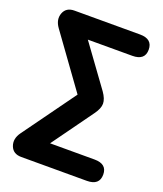

<svg xmlns="http://www.w3.org/2000/svg" viewBox="-159 -808 924 1091"><g transform="rotate(20 303.5 -262.5)"><path d="M101 180Q51 180 35.5 139Q20 98 51 55L306 -298V-227L51 -580Q20 -623 35.5 -664Q51 -705 101 -705H497Q573 -705 573 -640Q573 -576 497 -576H195V-622L408 -329Q434 -292 434 -263Q434 -234 407 -197L195 97V51H497Q573 51 573 115Q573 180 497 180Z"/></g></svg>

Font: Nunito VF Beta Light
Style: Regular
Weight: 300
Designer: Vernon Adams
Foundry: newtypography
Version: Version 3.001